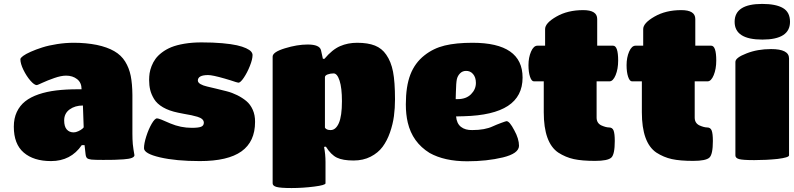

<svg xmlns="http://www.w3.org/2000/svg" viewBox="-20 -805 4011 970"><path d="M237.8 8.8Q149.9 8.8 99.9 -34.2Q49.8 -77.1 49.8 -165Q49.8 -207 64.9 -239.3Q80.1 -271.5 107.2 -293Q134.3 -314.5 175 -328.4Q215.8 -342.3 264.4 -348.1Q313 -354 374 -354H392.1Q392.1 -387.7 369.4 -405.3Q346.7 -422.9 314 -422.9Q289.1 -422.9 254.6 -410.9Q220.2 -398.9 194.6 -387Q168.9 -375 166 -375Q153.3 -375 133.5 -397.7Q113.8 -420.4 98.4 -451.9Q83 -483.4 83 -505.9Q83 -512.2 96.4 -522.2Q109.9 -532.2 135.7 -543.7Q161.6 -555.2 193.8 -565.4Q226.1 -575.7 268.6 -582.3Q311 -588.9 353 -588.9Q414.6 -588.9 469.2 -578.1Q522 -566.9 557.1 -546.6Q592.3 -526.4 612.3 -494.1Q632.3 -461.9 640.4 -421.9Q648.4 -381.8 648.9 -325.2V-129.9Q648.9 -101.6 650.9 -77.1Q652.3 -64 654.3 -50.5Q656.2 -37.1 657.7 -29.8Q659.2 -22.5 659.2 -21Q659.2 -12.7 646 -7.3Q632.8 -2 604.7 0Q576.7 2 556.9 2.4Q537.1 2.9 501 2.9Q457 2.9 441.7 1.2Q426.3 -0.5 419.9 -6.1Q413.6 -11.7 412.1 -27.8L407.2 -71.8H393.1Q337.9 8.8 237.8 8.8ZM402.8 -162.1 398.9 -272Q358.9 -272 331.5 -252Q304.2 -231.9 304.2 -196.8Q304.2 -166 317.1 -151.1Q330.1 -136.2 352.1 -136.2Q362.8 -136.2 375.5 -142.1Q388.2 -147.9 395.5 -154.1Q402.8 -160.2 402.8 -162.1Z M989.7 8.8Q869.1 8.8 788.3 -10Q707.5 -28.8 707.5 -56.2Q707.5 -80.1 719 -116.2Q730.5 -152.3 746.3 -179.7Q762.2 -207 773.4 -207Q784.2 -207 840.8 -181.2Q893.1 -159.2 948.7 -159.2Q982.9 -159.2 996.3 -164.8Q1009.8 -170.4 1009.8 -185.1Q1009.8 -195.3 1001.5 -202.9Q993.2 -210.4 977.5 -215.1Q961.9 -219.7 946.8 -222.9Q931.6 -226.1 911.1 -229.5Q890.6 -232.9 879.4 -235.8Q834 -245.1 803.5 -262.9Q772.9 -280.8 758.5 -304.7Q744.1 -328.6 738.8 -351.1Q733.4 -373.5 733.4 -400.9Q733.4 -418.5 735.8 -435.1Q738.3 -451.7 745.8 -471.2Q753.4 -490.7 765.4 -507.3Q777.3 -523.9 798.1 -539.8Q818.8 -555.7 845.7 -566.7Q872.6 -577.6 911.9 -584.2Q951.2 -590.8 998.5 -590.8Q1057.1 -590.8 1103 -586.7Q1148.9 -582.5 1177 -576.2Q1205.1 -569.8 1223.4 -561.3Q1241.7 -552.7 1248.8 -544.2Q1255.9 -535.6 1255.9 -526.9Q1255.9 -505.4 1242.4 -471.7Q1229 -438 1211.9 -412.6Q1194.8 -387.2 1184.6 -387.2Q1181.6 -387.2 1171.6 -390.4Q1161.6 -393.6 1144.8 -399.2Q1127.9 -404.8 1114.7 -408.2Q1053.2 -425.8 1031.7 -425.8Q979.5 -425.8 979.5 -397.9Q980 -387.7 992.9 -380.1Q1005.9 -372.6 1026.4 -367.9Q1046.9 -363.3 1072.8 -356.9Q1098.6 -350.6 1125.7 -343.8Q1152.8 -336.9 1178.7 -324Q1204.6 -311 1224.6 -294.4Q1244.6 -277.8 1256.8 -250.7Q1269 -223.6 1268.6 -189Q1268.6 -89.4 1200 -40.3Q1131.3 8.8 989.7 8.8Z M1650.4 -147.9Q1676.3 -147.9 1691.9 -183.1Q1707.5 -218.3 1707.5 -293.9Q1707.5 -360.8 1695.6 -397.5Q1683.6 -434.1 1665.5 -434.1Q1648.9 -434.1 1635.3 -429Q1621.6 -423.8 1621.6 -415V-160.2Q1628.4 -147.9 1650.4 -147.9ZM1784.2 -588.9Q1838.9 -588.9 1874.3 -574.7Q1909.7 -560.5 1931.2 -528.8Q1955.6 -494.1 1965.6 -442.9Q1975.6 -391.6 1975.6 -303.2Q1975.6 -258.8 1970.2 -218.3Q1964.8 -177.7 1950.2 -135.7Q1935.5 -93.8 1912.8 -63.2Q1890.1 -32.7 1852.5 -13.4Q1814.9 5.9 1766.1 5.9Q1711.9 5.9 1682.1 -8.5Q1652.3 -22.9 1626.5 -64L1617.2 -63Q1624.5 -25.4 1624.5 14.2V121.1Q1624.5 130.4 1566.9 137.7Q1509.3 145 1453.1 145Q1397.9 145 1377.7 139.6Q1357.4 134.3 1357.4 121.1V-519Q1357.4 -542 1419.4 -561Q1481.4 -580.1 1534.2 -580.1Q1594.2 -580.1 1601.6 -551.8L1611.3 -507.8H1619.1Q1658.7 -554.7 1698 -571.8Q1737.3 -588.9 1784.2 -588.9Z M2384.3 -386.2Q2384.3 -414.1 2369.9 -430.9Q2355.5 -447.8 2333 -446.8Q2315.9 -446.3 2304 -434.1Q2292 -421.9 2288.1 -404.8Q2284.2 -386.7 2283.2 -339.8L2282.2 -304.2H2292Q2335 -304.2 2359.6 -328.9Q2384.3 -353.5 2384.3 -386.2ZM2323.2 -217.8 2284.2 -216.8Q2287.1 -181.2 2308.8 -164.1Q2330.6 -147 2366.2 -147.9Q2430.2 -147.9 2470.2 -167Q2488.3 -175.3 2512.2 -184.1Q2536.1 -192.9 2539.1 -192.9Q2554.2 -192.9 2578.1 -147Q2602.1 -104 2602.1 -67.9Q2600.6 -29.3 2521 -9.8Q2439.5 9.8 2340.3 9.8Q2225.6 9.8 2150.4 -32.2Q2063.5 -85.9 2040 -186Q2030.3 -227.1 2030.3 -277.8Q2030.3 -368.7 2053.2 -428.2Q2076.2 -487.8 2125 -525.9Q2169.4 -561 2226.8 -575Q2284.2 -588.9 2367.2 -588.9Q2620.1 -588.9 2620.1 -413.1Q2620.1 -318.4 2546.1 -270Q2472.2 -221.7 2323.2 -217.8Z M2800.3 -34.2Q2727.1 -84 2727.1 -237.8V-394H2677.2Q2665.5 -394 2657.7 -417.2Q2649.9 -440.4 2649.9 -476.1Q2649.9 -514.2 2662.8 -544.2Q2675.8 -574.2 2695.3 -574.2H2733.9V-658.2Q2733.9 -688.5 2791 -721.2Q2847.7 -753.9 2926.3 -753.9Q2997.1 -753.9 2997.1 -709V-574.2H3077.1Q3103 -574.2 3103 -499Q3103 -456.5 3090.1 -425.3Q3077.1 -394 3059.1 -394H2994.1V-210.9Q2994.1 -183.6 3017.1 -171.9Q3041 -161.1 3057.1 -161.1Q3074.2 -161.1 3080.1 -145Q3085.9 -128.9 3085.9 -92.8Q3085.9 -24.9 3068.4 -8.8Q3050.3 7.8 2986.3 7.8Q2920.4 7.8 2878.9 -1.2Q2837.4 -10.3 2800.3 -34.2Z M3295.9 -34.2Q3222.7 -84 3222.7 -237.8V-394H3172.9Q3161.1 -394 3153.3 -417.2Q3145.5 -440.4 3145.5 -476.1Q3145.5 -514.2 3158.4 -544.2Q3171.4 -574.2 3190.9 -574.2H3229.5V-658.2Q3229.5 -688.5 3286.6 -721.2Q3343.3 -753.9 3421.9 -753.9Q3492.7 -753.9 3492.7 -709V-574.2H3572.8Q3598.6 -574.2 3598.6 -499Q3598.6 -456.5 3585.7 -425.3Q3572.8 -394 3554.7 -394H3489.7V-210.9Q3489.7 -183.6 3512.7 -171.9Q3536.6 -161.1 3552.7 -161.1Q3569.8 -161.1 3575.7 -145Q3581.5 -128.9 3581.5 -92.8Q3581.5 -24.9 3564 -8.8Q3545.9 7.8 3481.9 7.8Q3416 7.8 3374.5 -1.2Q3333 -10.3 3295.9 -34.2Z M3966.3 -509.8V-20Q3966.3 -9.3 3908.2 -2Q3851.1 3.9 3790.5 3.9Q3732.9 3.9 3714.1 -1.2Q3695.3 -6.3 3695.3 -20V-492.2Q3695.3 -513.7 3751.5 -535.2Q3806.6 -557.1 3875.5 -557.1Q3966.3 -557.1 3966.3 -509.8ZM3830.6 -785.2Q3899.9 -785.2 3935.5 -764.4Q3971.2 -743.7 3971.2 -694.8Q3971.2 -605 3831.5 -605Q3691.4 -605 3691.4 -694.8Q3691.4 -785.2 3830.6 -785.2Z"/></svg>

Font: GGS TheRock Black
Style: Regular
Weight: 900
Designer: Rodrigo Fuenzalida (2012); Goodgame Studios (2014)
Foundry: Rodrigo Fuenzalida,2012;  GGS,2014
Version: Version 1.002 | FøM Mod